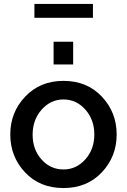

<svg xmlns="http://www.w3.org/2000/svg" viewBox="-20 -941 642 971"><path d="M154 -851V-921H450V-851ZM251 -615V-730H350V-615ZM301 -532Q420 -532 495 -452.5Q570 -373 570 -261Q570 -149 495 -69.5Q420 10 301 10Q181 10 106.5 -69.5Q32 -149 32 -261Q32 -373 107.5 -452.5Q183 -532 301 -532ZM301 -84Q366 -84 411.5 -135Q457 -186 457 -261Q457 -336 411.5 -387Q366 -438 301 -438Q236 -438 190.5 -386.5Q145 -335 145 -260Q145 -185 190 -134.5Q235 -84 301 -84Z"/></svg>

Font: Raleway-v4020 SemiBold
Style: Regular
Weight: 600
Designer: Matt McInerney, Pablo Impallari, Rodrigo Fuenzalida
Foundry: Matt McInerney, Pablo Impallari, Rodrigo Fuenzalida
Version: Version 4.020;PS 004.020;hotconv 1.0.88;makeotf.lib2.5.64775